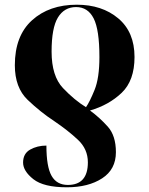

<svg xmlns="http://www.w3.org/2000/svg" viewBox="-20 -566 632 815"><path d="M306 -546Q189 -546 116 -480Q43 -414 43 -289Q43 -194 97.5 -142Q152 -90 210 -52Q269 -12 311 27.5Q353 67 353 123Q353 219 268 219Q221 219 199 180.5Q177 142 177 52Q138 52 108 69Q78 86 78 124Q78 160 121.5 194.5Q165 229 264 229Q355 229 413.5 191Q472 153 472 80Q472 10 437.5 -28.5Q403 -67 362 -97Q442 -120 496.5 -172Q551 -224 551 -324Q551 -430 482 -488Q413 -546 306 -546ZM303 -536Q353 -536 377.5 -488Q402 -440 402 -324Q402 -235 381.5 -184.5Q361 -134 345 -111Q296 -141 247.5 -192Q199 -243 199 -347Q199 -448 226 -492Q253 -536 303 -536Z"/></svg>

Font: Noto Serif Display SemiCondensed Extra
Style: Regular
Weight: 800
Width: 4
Designer: Monotype Design Team
Foundry: Monotype Imaging Inc.
Version: Version 1.900